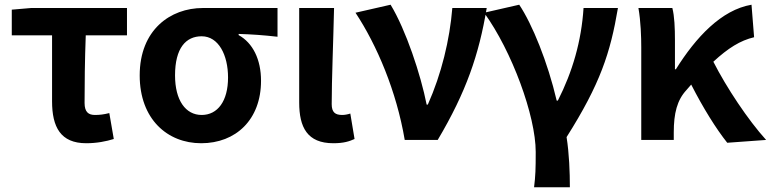

<svg xmlns="http://www.w3.org/2000/svg" viewBox="-20 -594 3272 815"><path d="M346 14C391 14 431 6 463 -4L444 -114C420 -108 403 -106 383 -106C356 -106 339 -118 339 -157C339 -236 340 -339 344 -444H519V-560H112L30 -553V-444H201V-164C201 -55 237 14 346 14Z M834 14C981 14 1088 -86 1088 -251C1088 -342 1053 -412 993 -445V-450C1053 -448 1096 -445 1158 -438V-560H841C703 -560 573 -467 573 -274C573 -88 691 14 834 14ZM836 -106C768 -106 723 -168 723 -274C723 -390 769 -440 836 -440C908 -440 948 -360 948 -265C948 -165 904 -106 836 -106Z M1395 14C1439 14 1463 6 1485 -4L1467 -112C1455 -108 1442 -106 1433 -106C1403 -106 1388 -117 1388 -152C1388 -257 1395 -423 1398 -560H1250V-159C1250 -54 1284 14 1395 14Z M1698 0H1838C1959 -204 2013 -362 2046 -560H1900C1889 -425 1854 -280 1796 -150H1791C1766 -277 1703 -467 1638 -574L1489 -540C1580 -402 1663 -207 1698 0Z M2247 201H2399C2399 137 2396 57 2385 -12C2528 -238 2571 -370 2603 -560H2457C2448 -419 2410 -289 2348 -167H2343C2305 -330 2239 -492 2184 -574L2035 -540C2153 -377 2254 -102 2254 51C2254 124 2253 153 2247 201Z M3232 0C3155 -85 3064 -222 3008 -332C3071 -390 3122 -422 3181 -436L3170 -574C3042 -552 2934 -436 2849 -300H2845V-423C2845 -475 2843 -525 2834 -560H2690C2700 -503 2702 -437 2702 -393V0H2840V-32C2840 -113 2854 -169 2894 -212L2914 -235C2965 -135 3020 -47 3067 12Z"/></svg>

Font: Genne Gothic Bold
Style: Regular
Weight: 700
Designer: Ryoko NISHIZUKA (kana & ideographs); Paul D. Hunt (Latin, Greek & Cyrillic); Wenlong ZHANG (bopomofo); Sandoll Communica
Foundry: Adobe Systems Incorporated
Version: Version 1.004;PS 1.004;hotconv 16.6.51;makeotf.lib2.5.65220